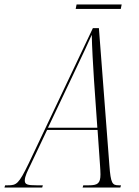

<svg xmlns="http://www.w3.org/2000/svg" viewBox="-77 -840 622 860"><path d="M262 -800H464L468 -820H266ZM-57 0H112L115 -10H86C48 -10 34 -13 34 -31C34 -51 47 -75 60 -102L134 -258H360L371 -100C372 -84 373 -72 373 -59C373 -18 360 -10 321 -10H296L293 0H462L465 -10H455C426 -10 419 -18 413 -99L366 -714H339L51 -107C7 -16 -3 -10 -41 -10H-54ZM251 -506C301 -612 312 -634 334 -684C335 -633 340 -541 344 -482L359 -268H138Z"/></svg>

Font: Noto Serif Display ExtraCondensed ExtraLight
Style: Italic
Weight: 200
Width: 2
Italic angle: -12°
Designer: Monotype Design Team
Foundry: Monotype Imaging Inc.
Version: Version 2.009